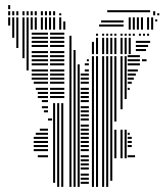

<svg xmlns="http://www.w3.org/2000/svg" viewBox="-20 -548 652 752"><path d="M36 -400H28V-432H36ZM52 -360H44V-432H52ZM76 -320H68V-432H76ZM92 -272H84V-432H92ZM168 68H128V60H168ZM168 44H112V36H168ZM168 28H112V20H168ZM168 12H112V4H168ZM168 -4H112V-12H168ZM168 -20H120V-28H168ZM168 -36H136V-44H168ZM184 -76H168V-84H184ZM168 -108H152V-116H168ZM168 -124H144V-132H168ZM168 -148H144V-156H168ZM168 -164H128V-172H168ZM168 -180H128V-188H168ZM168 -196H120V-204H168ZM168 -220H112V-228H168ZM168 -236H104V-244H168ZM168 -252H104V-260H168ZM168 -268H104V-276H168ZM168 -292H104V-300H168ZM168 -308H104V-316H168ZM168 -324H104V-332H168ZM168 -340H104V-348H168ZM168 -364H104V-372H168ZM168 -380H104V-388H168ZM168 -396H104V-404H168ZM168 -412H104V-420H168ZM196 168H188V-144H196ZM212 184H204V-144H212ZM228 184H220V-144H228ZM232 -164H176V-172H232ZM232 -180H176V-188H232ZM232 -196H176V-204H232ZM232 -220H176V-228H232ZM232 -236H176V-244H232ZM232 -252H176V-260H232ZM232 -268H176V-276H232ZM232 -292H176V-300H232ZM232 -308H176V-316H232ZM232 -324H176V-332H232ZM232 -340H176V-348H232ZM232 -364H176V-372H232ZM232 -380H176V-388H232ZM232 -396H176V-404H232ZM232 -412H176V-420H232ZM260 184H252V-400H260ZM276 184H268V-352H276ZM292 184H284V-296H292ZM328 172H296V164H328ZM328 156H296V148H328ZM328 140H296V132H328ZM328 116H296V108H328ZM328 100H296V92H328ZM328 84H296V76H328ZM328 68H296V60H328ZM328 44H296V36H328ZM328 28H296V20H328ZM328 12H296V4H328ZM328 -4H296V-12H328ZM328 -20H296V-28H328ZM328 -36H296V-44H328ZM328 -52H296V-60H328ZM328 -76H296V-84H328ZM328 -92H296V-100H328ZM328 -108H296V-116H328ZM328 -124H296V-132H328ZM328 -148H296V-156H328ZM328 -164H296V-172H328ZM328 -180H296V-188H328ZM328 -196H296V-204H328ZM328 -220H296V-228H328ZM328 -236H296V-244H328ZM328 -252H296V-260H328ZM328 -268H312V-276H328ZM328 -292H312V-300H328ZM328 -308H320V-316H328ZM260 -400H252V-408H260ZM348 184H340V-328H348ZM364 184H356V-328H364ZM388 184H380V-328H388ZM404 184H396V-328H404ZM420 160H412V-328H420ZM436 72H428V-40H436ZM436 -72H428V-328H436ZM460 72H452V-40H460ZM460 -120H452V-328H460ZM476 72H468V-40H476ZM476 -160H468V-328H476ZM509 68H480V60H509ZM496 28H480V20H496ZM496 12H480V4H496ZM496 -4H480V-12H496ZM488 -20H480V-28H488ZM488 -196H480V-204H488ZM496 -220H480V-228H496ZM504 -236H480V-244H504ZM512 -252H480V-260H512ZM520 -268H480V-276H520ZM528 -292H480V-300H528ZM528 -308H480V-316H528ZM528 -324H480V-332H528ZM554 -308H536V-316H554ZM348 -336H340V-384H348ZM364 -336H356V-400H364ZM388 -336H380V-400H388ZM404 -336H396V-400H404ZM420 -336H412V-400H420ZM436 -336H428V-400H436ZM460 -336H452V-400H460ZM476 -336H468V-400H476ZM492 -336H484V-400H492ZM552 -348H512V-356H552ZM560 -364H512V-372H560ZM568 -380H512V-388H568ZM364 -408H356V-416H364ZM388 -408H380V-416H388ZM404 -408H396V-416H404ZM420 -408H412V-416H420ZM436 -408H428V-416H436ZM460 -408H452V-416H460ZM476 -408H468V-416H476ZM492 -408H484V-416H492ZM508 -408H500V-416H508ZM532 -408H524V-416H532ZM548 -408H540V-416H548ZM564 -408H556V-416H564ZM20 -448H12V-480H20ZM36 -432H28V-480H36ZM52 -432H44V-480H52ZM76 -432H68V-480H76ZM92 -432H84V-480H92ZM108 -432H100V-480H108ZM124 -432H116V-480H124ZM148 -432H140V-480H148ZM164 -432H156V-480H164ZM180 -432H172V-480H180ZM196 -432H188V-480H196ZM220 -432H212V-480H220ZM236 -432H228V-464H236ZM464 -444H368V-452H464ZM464 -460H376V-468H464ZM492 -432H484V-480H492ZM508 -432H500V-480H508ZM524 -432H516V-480H524ZM540 -432H532V-480H540ZM564 -432H556V-480H564ZM580 -432H572V-480H580ZM596 -464H588V-472H596ZM20 -488H12V-504H20ZM36 -488H28V-504H36ZM52 -488H44V-504H52ZM76 -488H68V-504H76ZM92 -488H84V-504H92ZM108 -488H100V-504H108ZM124 -488H116V-504H124ZM148 -488H140V-504H148ZM164 -488H156V-504H164ZM180 -488H172V-504H180ZM196 -488H188V-504H196ZM220 -488H212V-496H220ZM568 -500H400V-508H568ZM588 -488H580V-504H588ZM604 -488H596V-496H604ZM20 -512H12V-528H20Z"/></svg>

Font: Rubik Lines
Style: Regular
Weight: 400
Designer: Hubert and Fischer, NaN
Foundry: Hubert and Fischer, NaN
Version: Version 2.201